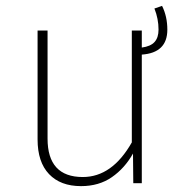

<svg xmlns="http://www.w3.org/2000/svg" viewBox="-20 -624 632 654"><path d="M550 -523Q550 -444 463 -438V0H434L433 -101Q405 -51 361 -20.5Q317 10 256 10Q186 10 147 -31Q108 -72 108 -149V-520H142V-152Q142 -21 262 -21Q362 -21 429 -139V-520H463V-462Q493 -466 506.5 -481Q520 -496 520 -523Q520 -560 506 -595L532 -604Q550 -568 550 -523Z"/></svg>

Font: FiraGO UltraLight
Style: Regular
Weight: 200
Designer: bBox Type
Foundry: bBox Type GmbH
Version: Version 1.001